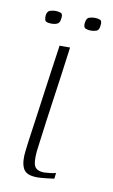

<svg xmlns="http://www.w3.org/2000/svg" viewBox="-65 -537 339 578"><g transform="rotate(10 104.0 -248.5)"><path d="M120 -399Q110 -322 99 -246Q88 -170 78 -92Q72 -52 77 -33.5Q82 -15 109 -15Q114 -15 127 -16.5Q140 -18 144 -20L142 -2Q137 -1 118.5 1Q100 3 91 3Q72 3 61.5 -2Q51 -7 46.5 -17Q42 -27 41 -40Q40 -53 42 -68.5Q44 -84 46 -101Q51 -137 56.5 -175Q62 -213 67 -251Q72 -289 77.5 -326Q83 -363 88 -399Q96 -399 104.5 -399Q113 -399 120 -399ZM172 -460Q164 -460 156.5 -463Q149 -466 151 -481Q153 -495 161.5 -497.5Q170 -500 178 -500Q186 -500 193.5 -497.5Q201 -495 199 -481Q198 -466 190 -463Q182 -460 172 -460ZM53 -460Q42 -460 36 -463Q30 -466 31 -482Q33 -495 42 -497.5Q51 -500 58 -500Q66 -500 73.5 -497.5Q81 -495 79 -482Q78 -467 70 -463.5Q62 -460 53 -460Z"/></g></svg>

Font: Genos ExtraLight
Style: Italic
Weight: 250
Italic angle: -8°
Designer: Robert E. Leuschke
Foundry: Robert E. Leuschke
Version: Version 1.010